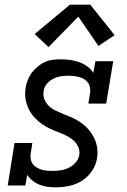

<svg xmlns="http://www.w3.org/2000/svg" viewBox="-20 -791 540 819"><path d="M217 8Q199 8 181 5.5Q163 3 147.5 -3.5Q132 -10 118.5 -20.5Q105 -31 96 -45L88 0H13L42 -181H118L111 -136Q109 -124 111 -112.5Q113 -101 119.5 -92Q126 -83 136 -77Q146 -71 156.5 -67.5Q167 -64 179 -63Q191 -62 203 -62Q203 -62 203 -62Q203 -62 204 -62Q221 -62 238.5 -64.5Q256 -67 272.5 -75Q289 -83 302 -97Q315 -111 318 -129Q321 -147 314.5 -162.5Q308 -178 296 -189.5Q284 -201 269.5 -209Q255 -217 239.5 -223Q224 -229 208 -235.5Q192 -242 178 -250Q164 -258 151 -268Q138 -278 127 -290Q116 -302 107.5 -316.5Q99 -331 94 -347Q89 -363 87.5 -380Q86 -397 89 -415Q92 -433 98.5 -449.5Q105 -466 115.5 -480.5Q126 -495 140.5 -507Q155 -519 171.5 -526.5Q188 -534 205.5 -536Q223 -538 240 -538Q260 -538 280.5 -535Q301 -532 319 -525.5Q337 -519 352.5 -507.5Q368 -496 378 -480L387 -530H463L433 -349H357L364 -394Q366 -406 364 -417.5Q362 -429 355.5 -438Q349 -447 339.5 -453Q330 -459 319 -462Q308 -465 296.5 -466.5Q285 -468 273 -468Q256 -468 239.5 -465.5Q223 -463 207 -455Q191 -447 179.5 -433Q168 -419 166 -402Q163 -384 169 -368.5Q175 -353 186.5 -341Q198 -329 213 -321.5Q228 -314 243 -307.5Q258 -301 274 -295Q290 -289 304 -281Q318 -273 331.5 -263Q345 -253 355.5 -241Q366 -229 375 -214.5Q384 -200 389 -184.5Q394 -169 395.5 -151.5Q397 -134 394 -117Q390 -88 372.5 -62Q355 -36 329.5 -20Q304 -4 275 2Q246 8 218 8ZM187 -590 128 -646 278 -771H365L469 -641L400 -595L314 -720Z"/></svg>

Font: Iosevka Curly Slab Oblique
Style: Regular
Weight: 400
Italic angle: -9°
Monospace: yes
Designer: Belleve Invis
Foundry: Belleve Invis
Version: Version 11.1.0; ttfautohint (v1.8.3)